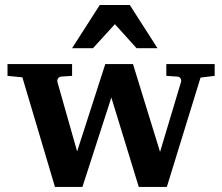

<svg xmlns="http://www.w3.org/2000/svg" viewBox="-20 -742 880 762"><path d="M832 -440.9 775.9 -434.1 642.1 0H530.8L421.9 -355L307.1 0H198.2L68.8 -435.1L9.8 -440.9V-487.8H266.1V-440.9L223.1 -438Q214.8 -437 210.4 -430.7Q206.1 -424.3 208 -416L286.1 -141.1L397.9 -487.8H507.8L615.2 -139.2L698.2 -416Q700.7 -423.8 696.5 -430.7Q692.4 -437.5 684.1 -438L640.1 -440.9V-487.8H832ZM605 -550.8H522L436 -646L349.1 -550.8H266.1L376 -722.2H495.1Z"/></svg>

Font: Veleka
Style: Bold
Weight: 700
Designer: Stefan Peev, Context Ltd, 2016; SIL International, 1997-2014.
Foundry: Stefan Peev, Context Ltd, 2016
Version: Version 1.000